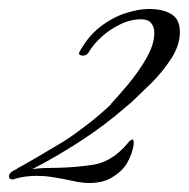

<svg xmlns="http://www.w3.org/2000/svg" viewBox="-31 -406 421 428"><path d="M169 2Q155 2 142 -0.5Q129 -3 115 -6Q100 -9 84 -11.5Q68 -14 50 -14Q39 -14 26.5 -12.5Q14 -11 1 -7H2Q0 -6 -3 -6Q-11 -6 -11 -13Q-11 -22 6 -29Q8 -31 10 -32Q12 -33 14 -34L49 -54L113 -92Q136 -107 164.5 -129Q193 -151 217 -174H216Q232 -191 255 -218.5Q278 -246 295.5 -276.5Q313 -307 313 -333Q313 -346 306 -354.5Q299 -363 284 -363Q260 -363 236.5 -351.5Q213 -340 195 -323.5Q177 -307 167 -290L165 -287Q160 -282 154 -282Q145 -282 145 -288Q164 -324 191.5 -345.5Q219 -367 248.5 -376.5Q278 -386 301 -386Q332 -386 351 -374.5Q370 -363 370 -335Q370 -305 350.5 -275Q331 -245 305.5 -220Q280 -195 262 -178L250 -168Q202 -126 147 -90.5Q92 -55 41 -29Q55 -31 69.5 -31.5Q84 -32 100 -32Q138 -33 175 -38.5Q212 -44 242 -74L246 -78Q251 -84 256 -89.5Q261 -95 264 -95Q268 -95 267 -84Q264 -63 252.5 -43Q241 -23 216 -9Q205 -3 193 -0.5Q181 2 169 2Z"/></svg>

Font: Luxurious Script
Style: Regular
Weight: 400
Designer: Robert E. Leuschke
Foundry: Robert E. Leuschke
Version: Version 1.010; ttfautohint (v1.8.3)